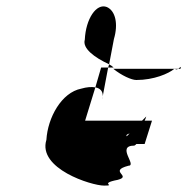

<svg xmlns="http://www.w3.org/2000/svg" viewBox="-20 -762 585 600"><path d="M125 -325C97 -235 266 -182 305 -182C347 -182 285 -188 348 -200C394 -212 317 -227 381 -244C410 -244 341 -307 400 -307C404 -309 404 -310 406 -312H432L455 -385H432C434 -389 436 -394 437 -398L424 -385H246L278 -489C266 -491 251 -490 234 -485C172 -473 129 -394 125 -325ZM245 -638C237 -611 274 -583 321 -561L336 -640C350 -687 341 -728 314 -740C281 -753 248 -703 245 -638ZM278 -489C294 -486 302 -476 301 -461L318 -551H296ZM321 -561 318 -551H335C332 -554 327 -558 321 -561ZM301 -461 299 -452C300 -455 301 -458 300 -457ZM334 -547C360 -526 391 -512 406 -512C461 -512 507 -532 525 -547ZM376 -336C374 -339 375 -342 385 -345ZM525 -547H527V-548ZM527 -547H537C533 -545 530 -544 527 -547ZM537 -547H544C547 -558 543 -551 537 -547Z"/></svg>

Font: bitstorm
Style: sucnobl
Weight: 400
Version: Version 0.2